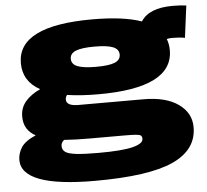

<svg xmlns="http://www.w3.org/2000/svg" viewBox="-55 -648 1001 927"><g transform="rotate(-5 445.5 -184.5)"><path d="M368 220Q13 220 13 88Q13 57 31 28Q49 -1 102 -24Q74 -39 59.5 -62.5Q45 -86 45 -120Q45 -162 71 -192.5Q97 -223 143 -244Q61 -289 61 -377Q61 -558 422 -558Q573 -558 661 -527Q700 -589 815 -589Q855 -589 881 -585L861 -430Q847 -433 830.5 -434Q814 -435 800 -435Q784 -435 773 -432Q783 -407 783 -377Q783 -195 422 -195Q335 -195 270 -205Q262 -196 262 -183Q262 -152 321 -152H636Q744 -152 804.5 -109Q865 -66 865 3Q865 113 747 166.5Q629 220 368 220ZM422 -328Q484 -328 512 -339.5Q540 -351 540 -377Q540 -403 512 -414.5Q484 -426 422 -426Q360 -426 331.5 -414.5Q303 -403 303 -377Q303 -351 331.5 -339.5Q360 -328 422 -328ZM222 39Q222 57 236.5 67.5Q251 78 289 82.5Q327 87 396 87Q512 87 563 74Q614 61 614 38Q614 27 608.5 22Q603 17 584.5 15.5Q566 14 527 14H356Q324 14 294 13Q264 12 237 10Q222 21 222 39Z"/></g></svg>

Font: Georama ExtraExtended ExtraBold
Style: Regular
Weight: 800
Width: 8
Designer: Jean-Baptiste Levee
Foundry: Production Type
Version: Version 1.000